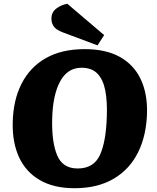

<svg xmlns="http://www.w3.org/2000/svg" viewBox="-20 -976 830 1012"><path d="M47 -328Q49 -447 93.5 -534.5Q138 -622 221.5 -669.5Q305 -717 426 -717Q539 -717 612.5 -675.5Q686 -634 721.5 -559Q757 -484 755 -382Q752 -262 707.5 -172.5Q663 -83 578.5 -33.5Q494 16 373 16Q263 16 189.5 -27Q116 -70 80.5 -147Q45 -224 47 -328ZM255 -349Q252 -228 281 -158Q310 -88 389 -88Q474 -88 506.5 -158.5Q539 -229 543 -362Q546 -441 535 -498.5Q524 -556 494 -587.5Q464 -619 410 -619Q336 -619 297 -547Q258 -475 255 -349ZM529 -791 494 -737 312 -805Q275 -819 263 -837Q251 -855 251 -877Q251 -912 277.5 -931.5Q304 -951 335 -956Z"/></svg>

Font: Literata 12pt ExtraBold
Style: Italic
Weight: 800
Italic angle: -2°
Designer: Latin by Veronika Burian and Jose Scaglione. Greek by Irene Vlachou. Cyrillic by Vera Evstafieva
Foundry: TypeTogether
Version: Version 3.002